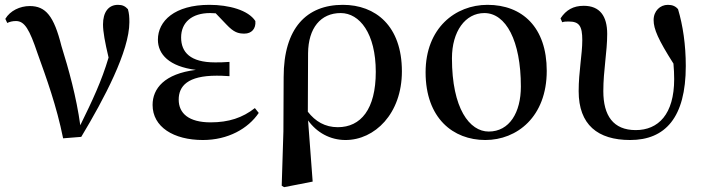

<svg xmlns="http://www.w3.org/2000/svg" viewBox="-20 -563 2910 794"><path d="M241 9 316 3C411 -155 515 -352 515 -471C515 -493 514 -507 509 -525C498 -537 487 -543 468 -543C428 -543 406 -512 406 -462C406 -432 414 -388 429 -325C400 -227 362 -147 312 -45C296 -162 264 -277 234 -373C203 -497 169 -538 103 -538C63 -538 22 -519 2 -485L10 -468C20 -473 32 -476 46 -476C82 -476 102 -441 135 -343C172 -240 214 -125 241 9Z M819 16C923 16 1006 -31 1050 -96L1034 -116C983 -76 926 -57 851 -57C761 -57 719 -94 719 -151C719 -207 756 -250 876 -250C888 -250 899 -250 929 -248V-307C904 -305 887 -305 869 -305C767 -305 729 -347 729 -408C729 -470 773 -509 849 -509L872 -508L916 -462C947 -429 965 -424 991 -424C1020 -424 1039 -444 1036 -476C1007 -521 927 -543 846 -543C702 -543 633 -476 633 -399C633 -338 680 -288 790 -274C660 -258 611 -197 611 -129C611 -38 698 16 819 16Z M1145 205 1155 211 1273 188 1254 -65C1290 -15 1345 16 1409 16C1529 16 1642 -92 1642 -268C1642 -456 1533 -543 1398 -543C1248 -543 1153 -447 1153 -244L1152 -20ZM1253 -101 1254 -343C1255 -447 1306 -509 1389 -509C1467 -509 1534 -425 1534 -266C1534 -111 1472 -37 1377 -37C1324 -37 1284 -61 1253 -101Z M1987 16C2118 16 2241 -80 2241 -270C2241 -450 2140 -543 1996 -543C1863 -543 1740 -447 1740 -264C1740 -74 1854 16 1987 16ZM2001 -19C1922 -19 1849 -114 1849 -322C1849 -433 1904 -509 1983 -509C2072 -509 2134 -395 2134 -205C2134 -98 2087 -19 2001 -19Z M2586 16C2731 16 2816 -77 2816 -290C2816 -378 2804 -458 2784 -525C2774 -537 2761 -543 2742 -543C2710 -543 2683 -518 2683 -480C2683 -443 2702 -399 2765 -300C2767 -278 2768 -256 2768 -236C2768 -90 2702 -25 2609 -25C2516 -25 2475 -85 2475 -186C2475 -273 2491 -347 2491 -423C2491 -496 2461 -539 2394 -539C2351 -539 2321 -522 2298 -487L2305 -471C2313 -474 2322 -474 2332 -474C2375 -474 2388 -456 2388 -397C2388 -338 2373 -267 2373 -186C2373 -47 2452 16 2586 16Z"/></svg>

Font: Noto Serif CJK KR SemiBold
Style: Regular
Weight: 600
Designer: Ryoko NISHIZUKA 西塚涼子 (kana & ideographs); Frank Grießhammer (Latin, Greek & Cyrillic); Wenlong ZHANG 张文龙 (bopomofo); San
Foundry: Adobe
Version: Version 2.001;hotconv 1.1.0;makeotfexe 2.6.0